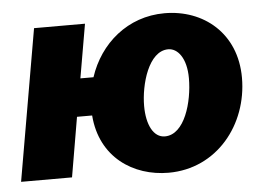

<svg xmlns="http://www.w3.org/2000/svg" viewBox="-44 -588 904 657"><g transform="rotate(-5 408.0 -259.5)"><path d="M510 13C676 13 788 -128 788 -289C788 -443 676 -532 543 -532C416 -532 319 -448 282 -335H237L269 -520H94L4 0H179L214 -205H266C277 -60 389 13 510 13ZM508 -112C469 -112 446 -157 446 -222C446 -295 477 -408 545 -408C577 -408 607 -373 607 -303C607 -222 576 -112 508 -112Z"/></g></svg>

Font: Fixel Text 20240404 ExtraBold
Style: Italic
Weight: 800
Width: 4
Italic angle: -10°
Designer: AlfaBravo + MacPaw
Foundry: Kyrylo Tkachov, Marchela Mozhyna, Serhii Makarenko, Maria Weinstein, Zakhar Kryvoshyya
Version: Version 1.211;Glyphs 3.2 (3225)